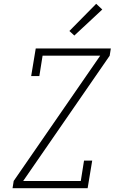

<svg xmlns="http://www.w3.org/2000/svg" viewBox="-20 -990 640 1010"><path d="M46 0 52 -38 507 -697H204L187 -590H144L168 -735H563L557 -697L102 -38H405L422 -145H465L441 0ZM371 -803 345 -827 486 -970 518 -940Z"/></svg>

Font: Iosevka Etoile XLtObl
Style: Regular
Weight: 200
Italic angle: -9°
Designer: Belleve Invis
Foundry: Belleve Invis
Version: Version 15.5.2; ttfautohint (v1.8.4)